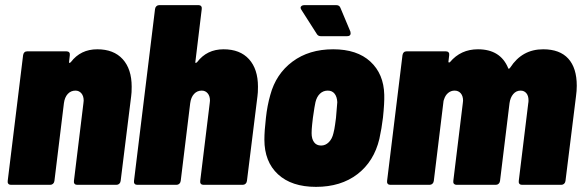

<svg xmlns="http://www.w3.org/2000/svg" viewBox="-20 -720 2267 748"><path d="M493 -382Q493 -358 491 -345L450 -15Q449 -8 444.5 -4Q440 0 434 0H280Q274 0 270.5 -4Q267 -8 268 -15L305 -318L306 -328Q306 -346 297 -356.5Q288 -367 274 -367Q256 -367 244 -354Q232 -341 229 -318L192 -15Q191 -8 186.5 -4Q182 0 176 0H22Q16 0 12.5 -4Q9 -8 10 -15L70 -505Q71 -512 75 -516Q79 -520 86 -520H239Q246 -520 249.5 -516Q253 -512 252 -505L249 -478Q248 -475 250.5 -475Q253 -475 256 -478Q294 -528 359 -528Q423 -528 458 -489.5Q493 -451 493 -382Z M985 -382Q985 -358 983 -345L942 -15Q941 -8 936.5 -4Q932 0 926 0H772Q766 0 762.5 -4Q759 -8 760 -15L797 -318L798 -328Q798 -346 789 -356.5Q780 -367 766 -367Q748 -367 736 -354Q724 -341 721 -318L684 -15Q683 -8 678.5 -4Q674 0 668 0H514Q508 0 504.5 -4Q501 -8 502 -15L584 -685Q585 -692 589.5 -696Q594 -700 600 -700H754Q760 -700 763.5 -696Q767 -692 766 -685L741 -478Q740 -475 742.5 -475Q745 -475 748 -478Q786 -528 851 -528Q915 -528 950 -489.5Q985 -451 985 -382Z M1010 -176Q1010 -209 1016 -261Q1021 -308 1033 -350Q1055 -432 1119.5 -480Q1184 -528 1278 -528Q1371 -528 1423 -480Q1475 -432 1477 -351Q1478 -319 1472 -262Q1467 -220 1458 -179Q1437 -91 1372.5 -41.5Q1308 8 1211 8Q1116 8 1063 -41Q1010 -90 1010 -176ZM1279 -201Q1283 -216 1285.5 -235Q1288 -254 1289 -261Q1293 -304 1294 -322Q1293 -343 1283.5 -355Q1274 -367 1257 -367Q1239 -367 1226.5 -355Q1214 -343 1209 -322Q1206 -310 1199 -261Q1198 -253 1196 -234.5Q1194 -216 1194 -201Q1194 -179 1203.5 -166Q1213 -153 1231 -153Q1248 -153 1261 -166Q1274 -179 1279 -201ZM1346 -590Q1346 -579 1332 -579H1230Q1219 -579 1214 -588L1154 -682Q1151 -687 1151 -690Q1151 -694 1155 -697Q1159 -700 1165 -700H1290Q1302 -700 1306 -690L1345 -597Q1346 -594 1346 -590Z M2227 -386Q2227 -366 2224 -345L2183 -15Q2182 -8 2177.5 -4Q2173 0 2167 0H2013Q2007 0 2003.5 -4Q2000 -8 2001 -15L2038 -318Q2039 -322 2039 -329Q2039 -347 2030.5 -357Q2022 -367 2008 -367Q1991 -367 1979.5 -353.5Q1968 -340 1965 -318L1928 -15Q1927 -8 1922.5 -4Q1918 0 1912 0H1758Q1752 0 1748.5 -4Q1745 -8 1746 -15L1783 -318L1784 -328Q1784 -346 1775 -356.5Q1766 -367 1751 -367Q1737 -367 1726 -358Q1715 -349 1710 -333L1708 -327L1670 -15Q1669 -8 1664.5 -4Q1660 0 1654 0H1500Q1494 0 1490.5 -4Q1487 -8 1488 -15L1548 -505Q1549 -512 1553 -516Q1557 -520 1564 -520H1717Q1724 -520 1727.5 -516Q1731 -512 1730 -505L1727 -480Q1727 -474 1733 -478Q1775 -528 1842 -528Q1930 -528 1960 -454Q1962 -449 1968 -457Q2014 -528 2096 -528Q2161 -528 2194 -491.5Q2227 -455 2227 -386Z"/></svg>

Font: Barlow Semi Condensed Black
Style: Italic
Weight: 900
Width: 4
Italic angle: -7°
Designer: Jeremy Tribby
Foundry: Tribby Type
Version: Version 1.408